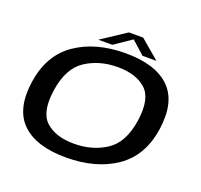

<svg xmlns="http://www.w3.org/2000/svg" viewBox="-137 -955 1164 1114"><g transform="rotate(20 445.0 -398.5)"><path d="M379.5 5.5Q564 5.5 687 -79Q810 -163.5 835 -337.5Q859.5 -511.5 772 -596.5Q684.5 -681.5 500 -681.5Q315.5 -681.5 192.5 -597Q69.5 -512.5 44 -337.5Q19.5 -164.5 107 -79.5Q194.5 5.5 379.5 5.5ZM395 -85.5Q282.5 -85.5 221 -140.8Q159.5 -196 180.5 -337.5Q202 -480 286.8 -535.2Q371.5 -590.5 484.5 -590.5Q597 -590.5 658.5 -535.2Q720 -480 699 -337.5Q677.5 -196 592.8 -140.8Q508 -85.5 395 -85.5ZM322.5 -701H409L515 -773L595.5 -701H681.5L563 -801.5H475Z"/></g></svg>

Font: Anybody Expanded Medium
Style: Italic
Weight: 500
Width: 7
Italic angle: -10°
Version: Version 1.113;gftools[0.9.25]